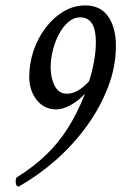

<svg xmlns="http://www.w3.org/2000/svg" viewBox="-20 -671 448 709"><path d="M49 18Q38 18 38 -1Q38 -13 42 -16Q104 -55 149.5 -98.5Q195 -142 230 -197Q265 -252 294 -325Q269 -298 240 -282.5Q211 -267 188 -267Q143 -267 115.5 -302Q88 -337 88 -387Q88 -437 104 -484Q120 -531 148.5 -568.5Q177 -606 214.5 -628.5Q252 -651 295 -651Q351 -651 379.5 -610Q408 -569 408 -502Q408 -424 378.5 -348Q349 -272 299 -203.5Q249 -135 184.5 -78.5Q120 -22 49 18ZM227 -325Q267 -325 309 -371Q320 -405 327 -443Q334 -481 334 -516Q334 -607 276 -607Q252 -607 232 -589.5Q212 -572 197.5 -544.5Q183 -517 175 -485Q167 -453 167 -423Q167 -383 182 -354Q197 -325 227 -325Z"/></svg>

Font: Junicode Two Beta Condensed
Style: Italic
Weight: 400
Width: 3
Italic angle: -9°
Version: Version 1.053; ttfautohint (v1.8.4)